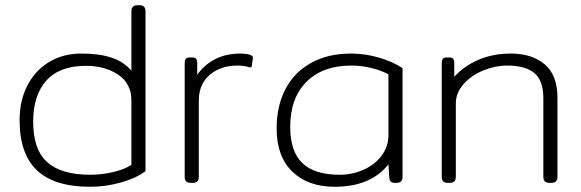

<svg xmlns="http://www.w3.org/2000/svg" viewBox="-20 -700 2224 735"><path d="M55 -240Q55 -315 85 -373Q115 -431 168.5 -463Q222 -495 292 -495Q361 -495 408 -479Q455 -463 483 -429V-657Q483 -680 506 -680H514Q537 -680 537 -657V-45Q504 -19 445 -2Q386 15 325 15Q188 15 121.5 -48Q55 -111 55 -240ZM483 -69V-316Q483 -380 432.5 -414Q382 -448 309 -448Q208 -448 157.5 -391.5Q107 -335 107 -234Q107 -127 161 -79Q215 -31 325 -31Q370 -31 414 -41.5Q458 -52 483 -69Z M687 -23V-457Q687 -469 691 -474.5Q695 -480 706 -480H716Q727 -480 731 -474.5Q735 -469 735 -457V-414Q762 -452 803.5 -473.5Q845 -495 901 -495Q913 -495 925 -493Q937 -491 942 -488Q950 -483 948 -477L944 -448Q943 -439 933 -443Q913 -449 888 -449Q825 -449 783 -413.5Q741 -378 741 -314V-23Q741 0 718 0H710Q687 0 687 -23Z M1039 -208Q1039 -294 1072.5 -358.5Q1106 -423 1170.5 -459Q1235 -495 1324 -495Q1379 -495 1432.5 -479Q1486 -463 1521 -439V-23Q1521 0 1498 0H1491Q1480 0 1475.5 -5.5Q1471 -11 1470 -23L1467 -71Q1399 15 1261 15Q1159 15 1099 -43Q1039 -101 1039 -208ZM1467 -184V-415Q1441 -430 1402.5 -439.5Q1364 -449 1324 -449Q1216 -449 1153.5 -387Q1091 -325 1091 -214Q1091 -120 1137.5 -75.5Q1184 -31 1281 -31Q1327 -31 1370 -49.5Q1413 -68 1440 -103Q1467 -138 1467 -184Z M1671 -23V-457Q1671 -469 1675 -474.5Q1679 -480 1690 -480H1700Q1711 -480 1715 -474.5Q1719 -469 1719 -457V-406Q1756 -447 1811.5 -471Q1867 -495 1935 -495Q2017 -495 2065.5 -453.5Q2114 -412 2114 -327V-23Q2114 0 2091 0H2083Q2060 0 2060 -23V-324Q2060 -392 2025.5 -420.5Q1991 -449 1922 -449Q1876 -449 1830.5 -430.5Q1785 -412 1755 -378.5Q1725 -345 1725 -304V-23Q1725 0 1702 0H1694Q1671 0 1671 -23Z"/></svg>

Font: Mitr ExtraLight
Style: Regular
Weight: 250
Designer: Thanarat Vachiruckul
Foundry: Cadson Demak Co.,Ltd.
Version: Version 1.000